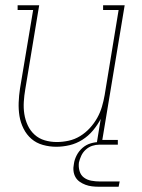

<svg xmlns="http://www.w3.org/2000/svg" viewBox="-20 -550 540 730"><path d="M194 8Q168 8 143 1Q118 -6 99.5 -22Q81 -38 69.5 -61Q58 -84 54 -109Q50 -134 51 -160.5Q52 -187 56 -213L106 -512H47V-530H129L76 -210Q72 -187 70.5 -163Q69 -139 72.5 -116.5Q76 -94 85.5 -73.5Q95 -53 111.5 -38Q128 -23 150 -16.5Q172 -10 196 -10Q218 -10 241 -15Q264 -20 284.5 -32.5Q305 -45 321.5 -63Q338 -81 349.5 -101.5Q361 -122 367.5 -144Q374 -166 378 -189L431 -512H372V-530H454L369 -18H428V0H347L363 -98Q351 -75 333.5 -54Q316 -33 293 -18.5Q270 -4 244.5 2Q219 8 194 8ZM356 160Q343 160 330 158.5Q317 157 305 152.5Q293 148 283 141Q273 134 267 123.5Q261 113 259.5 100Q258 87 261 73Q263 57 271.5 40.5Q280 24 294 12Q308 0 325 -5Q342 -10 359 -10L358 0Q344 0 330.5 4.5Q317 9 306 19Q295 29 289 42Q283 55 280 68Q278 85 282.5 100.5Q287 116 299 125Q311 134 327 137Q343 140 360 140H435L431 160Z"/></svg>

Font: Iosevka Curly Slab ThObl
Style: Regular
Weight: 100
Italic angle: -9°
Monospace: yes
Designer: Belleve Invis
Foundry: Belleve Invis
Version: Version 11.0.0; ttfautohint (v1.8.3)